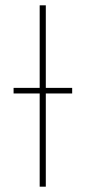

<svg xmlns="http://www.w3.org/2000/svg" viewBox="-20 -701 321 721"><path d="M251 -371V-350H152V0H129V-350H31V-371H129V-681H152V-371Z"/></svg>

Font: Fira Sans Condensed Thin
Style: Regular
Weight: 250
Width: 3
Designer: Carrois Corporate & Edenspiekermann AG
Foundry: Carrois Corporate GbR & Edenspiekermann AG
Version: Version 4.203